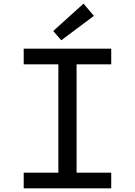

<svg xmlns="http://www.w3.org/2000/svg" viewBox="-20 -1033 740 1053"><path d="M272 -863 316 -812 495 -946 438 -1013ZM110 -86V0H590V-86H400V-680H590V-766H110V-680H300V-86Z"/></svg>

Font: Kawkab Mono Light
Style: Bold
Weight: 400
Monospace: yes
Designer: Abdullah Arif
Foundry: Abdullah Arif
Version: Version 1.000;PS 000.500;hotconv 1.0.88;makeotf.lib2.5.64775